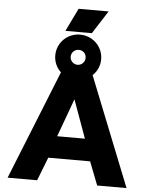

<svg xmlns="http://www.w3.org/2000/svg" viewBox="-67 -1125 917 1179"><g transform="rotate(5 391.5 -535.5)"><path d="M463 -929H300L369 -1071H554ZM758 0H577L521 -144H263L207 0H25L295 -673Q274 -692 262.5 -718.5Q251 -745 251 -774Q251 -812 270 -844.5Q289 -877 321.5 -895.5Q354 -914 392 -914Q430 -914 463 -895.5Q496 -877 515 -844.5Q534 -812 534 -774Q534 -745 522.5 -718.5Q511 -692 490 -673ZM346 -774Q346 -755 359.5 -741.5Q373 -728 392 -728Q411 -728 424.5 -741.5Q438 -755 438 -774Q438 -794 425 -807Q412 -820 392 -820Q373 -820 359.5 -806.5Q346 -793 346 -774ZM477 -280 392 -515 306 -280Z"/></g></svg>

Font: Prompt
Style: Bold
Weight: 700
Designer: Katatrad Team
Foundry: CadsonDemak
Version: Version 1.000